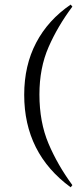

<svg xmlns="http://www.w3.org/2000/svg" viewBox="-20 -651 333 825"><path d="M291 144.5 283.7 153.8Q84 7.8 84 -243.7Q84 -369.6 135.3 -467.3Q186.5 -564.9 283.7 -631.3L291 -622.6Q228 -538.6 188.7 -448.7Q149.4 -358.9 149.4 -245.1Q149.4 -126 188.5 -33.9Q227.5 58.1 291 144.5Z"/></svg>

Font: Bacasime Antique
Style: Regular
Weight: 400
Designer: The DocRepair Project, Claus Eggers Sørensen
Foundry: Google
Version: Version 2.000